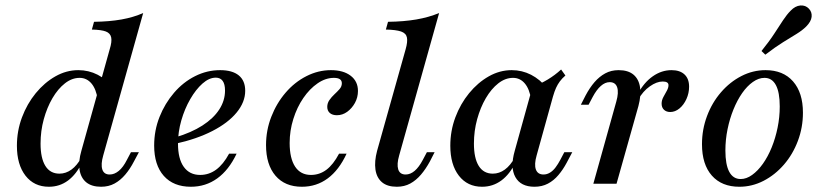

<svg xmlns="http://www.w3.org/2000/svg" viewBox="-20 -690 3080 721"><path d="M359.7 11.3Q324.2 11.3 303.6 -5.6Q283.1 -22.6 278.6 -53.6Q274.2 -84.7 285.5 -123.4L391.9 -504.8Q400.8 -533.1 397.6 -549.2Q394.4 -565.3 377.4 -571.8Q360.5 -578.2 325 -579L333.1 -608.1Q391.1 -608.9 436.3 -616.9Q481.5 -625 517.7 -641.1L367.7 -106.5Q358.1 -73.4 364.1 -54Q370.2 -34.7 391.9 -34.7Q409.7 -34.7 426.2 -48.4Q442.7 -62.1 456.5 -89.5L471.8 -118.5H501.6L483.1 -83.9Q468.5 -55.6 450.4 -34.3Q432.3 -12.9 410.1 -0.8Q387.9 11.3 359.7 11.3ZM163.7 11.3Q108.1 11.3 75.8 -30.2Q43.5 -71.8 43.5 -142.7Q43.5 -198.4 62.5 -249.2Q81.5 -300 114.1 -339.9Q146.8 -379.8 187.9 -403.2Q229 -426.6 274.2 -426.6Q312.9 -426.6 346.8 -409.3Q380.6 -391.9 407.3 -358.9L346.8 -316.9Q341.1 -355.6 323.4 -376.6Q305.6 -397.6 279 -397.6Q250 -397.6 223.8 -377Q197.6 -356.5 177 -321.4Q156.5 -286.3 144.4 -242.3Q132.3 -198.4 132.3 -150.8Q132.3 -96 150.4 -66.9Q168.5 -37.9 203.2 -37.9Q227.4 -37.9 248.4 -53.2Q269.4 -68.5 286.3 -99.2L288.7 -80.6Q266.9 -35.5 235.5 -12.1Q204 11.3 163.7 11.3Z M696.8 11.3Q631.5 11.3 595.2 -29.4Q558.9 -70.2 558.9 -143.5Q558.9 -200 579 -250.8Q599.2 -301.6 633.5 -341.5Q667.7 -381.5 712.5 -404Q757.3 -426.6 806.5 -426.6Q852.4 -426.6 876.6 -406.9Q900.8 -387.1 900.8 -349.2Q900.8 -306.5 868.5 -267.3Q836.3 -228.2 777.4 -198Q718.5 -167.7 637.9 -150L638.7 -174.2Q698.4 -191.9 739.9 -218.5Q781.5 -245.2 803.2 -278.6Q825 -312.1 825 -350Q825 -374.2 816.1 -386.3Q807.3 -398.4 790.3 -398.4Q765.3 -398.4 740.3 -376.2Q715.3 -354 694.4 -317.7Q673.4 -281.5 660.9 -237.9Q648.4 -194.4 648.4 -150.8Q648.4 -93.5 670.2 -63.3Q691.9 -33.1 731.5 -33.1Q764.5 -33.1 791.5 -52.8Q818.5 -72.6 840.3 -112.9H868.5Q839.5 -51.6 796 -20.2Q752.4 11.3 696.8 11.3Z M1113.7 11.3Q1050 11.3 1014.5 -30.2Q979 -71.8 979 -145.2Q979 -200.8 998.8 -251.6Q1018.5 -302.4 1052.4 -341.9Q1086.3 -381.5 1130.6 -404Q1175 -426.6 1222.6 -426.6Q1269.4 -426.6 1296.8 -405.6Q1324.2 -384.7 1324.2 -348.4Q1324.2 -324.2 1312.9 -303.6Q1301.6 -283.1 1283.9 -270.2Q1266.1 -257.3 1245.2 -257.3Q1228.2 -257.3 1218.5 -265.7Q1208.9 -274.2 1208.9 -288.7Q1208.9 -302.4 1216.9 -314.1Q1225 -325.8 1235.9 -335.9Q1246.8 -346 1255.2 -355.6Q1263.7 -365.3 1263.7 -377.4Q1263.7 -397.6 1233.9 -397.6Q1202.4 -397.6 1172.6 -377Q1142.7 -356.5 1119 -321.8Q1095.2 -287.1 1081.5 -243.1Q1067.7 -199.2 1067.7 -153.2Q1067.7 -95.2 1088.3 -64.1Q1108.9 -33.1 1147.6 -33.1Q1179.8 -33.1 1205.6 -52.4Q1231.5 -71.8 1253.2 -112.9H1281.5Q1253.2 -51.6 1210.9 -20.2Q1168.5 11.3 1113.7 11.3Z M1470.2 11.3Q1434.7 11.3 1414.5 -5.6Q1394.4 -22.6 1389.9 -53.2Q1385.5 -83.9 1396 -123.4L1503.2 -504.8Q1511.3 -533.1 1508.1 -549.2Q1504.8 -565.3 1485.9 -571.8Q1466.9 -578.2 1429 -579L1437.1 -608.1Q1496.8 -608.9 1543.5 -616.9Q1590.3 -625 1629 -641.1L1479 -106.5Q1469.4 -73.4 1475.4 -54Q1481.5 -34.7 1503.2 -34.7Q1521 -34.7 1537.1 -48.4Q1553.2 -62.1 1567.7 -89.5L1583.1 -118.5H1612.1L1594.4 -83.9Q1579 -55.6 1560.9 -34.3Q1542.7 -12.9 1520.6 -0.8Q1498.4 11.3 1470.2 11.3Z M1790.3 11.3Q1735.5 11.3 1703.2 -30.2Q1671 -71.8 1671 -142.7Q1671 -198.4 1689.9 -249.2Q1708.9 -300 1741.5 -339.9Q1774.2 -379.8 1815.3 -403.2Q1856.5 -426.6 1901.6 -426.6Q1940.3 -426.6 1974.2 -409.3Q2008.1 -391.9 2034.7 -358.9L1974.2 -316.9Q1968.5 -355.6 1950.8 -376.6Q1933.1 -397.6 1906.5 -397.6Q1877.4 -397.6 1851.2 -377Q1825 -356.5 1804.4 -321.4Q1783.9 -286.3 1771.8 -242.3Q1759.7 -198.4 1759.7 -150.8Q1759.7 -96 1777.8 -66.9Q1796 -37.9 1830.6 -37.9Q1854.8 -37.9 1875.8 -53.2Q1896.8 -68.5 1913.7 -99.2L1916.1 -80.6Q1894.4 -35.5 1862.5 -12.1Q1830.6 11.3 1790.3 11.3ZM1987.1 11.3Q1935.5 11.3 1915.3 -25Q1895.2 -61.3 1912.9 -123.4L1979.8 -364.5Q2009.7 -375 2037.1 -391.5Q2064.5 -408.1 2087.1 -429L2103.2 -406.5Q2090.3 -395.2 2082.3 -384.3Q2074.2 -373.4 2068.1 -360.1Q2062.1 -346.8 2056.5 -327.4L1995.2 -106.5Q1985.5 -72.6 1992.3 -53.6Q1999.2 -34.7 2021 -34.7Q2033.9 -34.7 2045.6 -41.9Q2057.3 -49.2 2066.5 -61.7Q2075.8 -74.2 2083.9 -89.5L2099.2 -118.5H2129L2108.1 -79Q2094.4 -53.2 2077 -32.7Q2059.7 -12.1 2037.5 -0.4Q2015.3 11.3 1987.1 11.3Z M2208.1 0 2294.4 -308.9Q2304 -342.7 2297.6 -362.1Q2291.1 -381.5 2269.4 -381.5Q2252.4 -381.5 2236.3 -367.3Q2220.2 -353.2 2205.6 -325.8L2190.3 -296.8H2161.3L2179 -331.5Q2194.4 -360.5 2212.5 -381.5Q2230.6 -402.4 2252.8 -414.5Q2275 -426.6 2303.2 -426.6Q2338.7 -426.6 2358.9 -409.7Q2379 -392.7 2383.5 -362.1Q2387.9 -331.5 2377.4 -291.9L2295.2 0ZM2496.8 -269.4Q2482.3 -269.4 2473.4 -277.8Q2464.5 -286.3 2464.5 -300.8Q2464.5 -313.7 2471.4 -326.2Q2478.2 -338.7 2484.3 -349.6Q2490.3 -360.5 2490.3 -370.2Q2490.3 -383.9 2468.5 -383.9Q2446 -383.9 2420.2 -365.7Q2394.4 -347.6 2376.6 -316.1L2375 -337.1Q2398.4 -380.6 2431.5 -403.6Q2464.5 -426.6 2501.6 -426.6Q2533.1 -426.6 2550.4 -410.5Q2567.7 -394.4 2567.7 -364.5Q2567.7 -340.3 2557.7 -318.1Q2547.6 -296 2531.5 -282.7Q2515.3 -269.4 2496.8 -269.4Z M2756.5 11.3Q2690.3 11.3 2653.2 -30.6Q2616.1 -72.6 2616.1 -148.4Q2616.1 -204 2635.1 -254.4Q2654 -304.8 2687.5 -343.5Q2721 -382.3 2764.1 -404.4Q2807.3 -426.6 2854.8 -426.6Q2921 -426.6 2958.1 -384.3Q2995.2 -341.9 2995.2 -266.9Q2995.2 -211.3 2976.2 -160.9Q2957.3 -110.5 2923.8 -71.8Q2890.3 -33.1 2847.2 -10.9Q2804 11.3 2756.5 11.3ZM2761.3 -17.7Q2783.1 -17.7 2804.4 -33.1Q2825.8 -48.4 2844.8 -75Q2863.7 -101.6 2877.8 -136.3Q2891.9 -171 2900 -210.5Q2908.1 -250 2908.1 -290.3Q2908.1 -343.5 2893.5 -370.6Q2879 -397.6 2850.8 -397.6Q2829 -397.6 2807.3 -382.3Q2785.5 -366.9 2766.9 -340.3Q2748.4 -313.7 2734.3 -279Q2720.2 -244.4 2712.1 -204.8Q2704 -165.3 2704 -125Q2704 -71.8 2718.5 -44.8Q2733.1 -17.7 2761.3 -17.7ZM2854 -484.7 2839.5 -498.4Q2869.4 -535.5 2887.9 -564.1Q2906.5 -592.7 2920.6 -614.1Q2934.7 -635.5 2949.2 -650Q2966.1 -667.7 2985.5 -669.4Q3004.8 -671 3017.7 -657.3Q3029.8 -644.4 3027.8 -626.6Q3025.8 -608.9 3007.3 -590.3Q2992.7 -575.8 2971 -562.5Q2949.2 -549.2 2920.6 -531.5Q2891.9 -513.7 2854 -484.7Z"/></svg>

Font: Playfair 5pt SemiExpanded Light Medium
Style: Italic
Weight: 500
Italic angle: -15.6°
Version: Version 2.001;gftools[0.9.30]